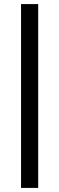

<svg xmlns="http://www.w3.org/2000/svg" viewBox="-20 -794 290 940"><path d="M167 -774V126H83V-774Z"/></svg>

Font: Gmarket Sans TTF Medium
Style: Regular
Weight: 500
Designer: Creative Director : Sungho Lee; Art Director : Kiwoong Choi; Project Manager : Sori Yang, Jongwook Yoon; Font Designer :
Foundry: Sandoll Inc.
Version: Version 1.000;hotconv 1.0.109;makeotfexe 2.5.65596